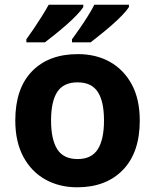

<svg xmlns="http://www.w3.org/2000/svg" viewBox="-20 -786 659 816"><path d="M574 -273.7Q574 -138 502.5 -64Q431 10 308 10Q232.1 10 172.8 -23.1Q113.4 -56.2 79.2 -119.8Q45 -183.4 45 -274Q45 -410 116 -483Q187 -556 311 -556Q388.4 -556 447.2 -523Q506 -490 540 -427.3Q574 -364.5 574 -273.7ZM197 -274Q197 -193 223.5 -151.5Q250 -110 309.9 -110Q369 -110 395.5 -151.5Q422 -193 422 -274Q422 -355 395.5 -395.5Q369 -436 309.5 -436Q250 -436 223.5 -395.5Q197 -355 197 -274ZM528 -756Q520 -743 501 -723Q482 -703 457 -681Q432 -659 407.5 -639.5Q383 -620 365 -606H286V-619Q300 -638 318 -664Q336 -690 353 -717Q370 -744 381 -766H528ZM334 -756Q326 -743 307 -723Q288 -703 263 -681Q238 -659 213.5 -639.5Q189 -620 171 -606H92V-619Q106 -638 123.5 -664Q141 -690 158 -717Q175 -744 187 -766H334Z"/></svg>

Font: Noto Sans Lisu
Style: Regular
Weight: 400
Designer: Monotype Design Team. David Williams.
Foundry: Monotype Imaging Inc.
Version: Version 2.102